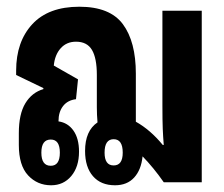

<svg xmlns="http://www.w3.org/2000/svg" viewBox="-20 -542 666 571"><path d="M132 9Q91 9 63.5 -20.5Q36 -50 36 -111V-146Q36 -203 55.5 -235Q75 -267 109 -277V-280L28 -319V-332Q28 -418 76 -470Q124 -522 216 -522Q307 -522 345.5 -470Q384 -418 384 -323V-180Q427 -156 464 -111H467Q465 -135 464 -159Q463 -183 463 -228V-510H580V0H467Q437 -43 404 -77Q400 -37 379 -14Q358 9 322 9Q280 9 256.5 -18Q233 -45 233 -93Q233 -153 270 -178Q269 -189 268.5 -200.5Q268 -212 268 -223V-319Q268 -369 253.5 -393.5Q239 -418 206 -418Q178 -418 160.5 -398.5Q143 -379 140 -347L212 -306L206 -247Q181 -244 167.5 -226.5Q154 -209 154 -182V-181Q182 -177 198.5 -153.5Q215 -130 215 -91Q215 -46 192 -18.5Q169 9 132 9ZM318 -50Q345 -50 345 -88Q345 -128 318 -128Q291 -128 291 -88Q291 -50 318 -50ZM131 -49Q158 -49 158 -88Q158 -127 131 -127Q103 -127 103 -88Q103 -49 131 -49Z"/></svg>

Font: Noto Sans Thai Looped UI Condensed
Style: Bold
Weight: 700
Width: 3
Designer: Cadson Demak Team
Foundry: Cadson Demak Co., Ltd.
Version: Version 1.000